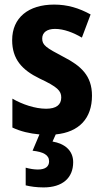

<svg xmlns="http://www.w3.org/2000/svg" viewBox="-20 -577 452 837"><path d="M299 130C299 79 262 49 209 40L223 9C325 -1 381 -61 381 -160C381 -247 333 -290 257 -329C181 -369 164 -380 164 -409C164 -435 184 -451 220 -451C258 -451 300 -435 337 -413L375 -514C324 -542 274 -557 216 -557C104 -557 33 -500 33 -402C33 -319 76 -272 152 -235C231 -198 247 -181 247 -152C247 -120 225 -103 181 -103C133 -103 77 -122 34 -147V-21C70 -4 109 5 152 9L122 80C168 85 194 98 194 126C194 149 178 162 145 162C129 162 110 159 92 154V231C112 236 139 240 170 240C252 240 299 199 299 130Z"/></svg>

Font: Noto Sans Georgian Condensed Bold
Style: Regular
Weight: 700
Width: 3
Designer: Monotype Design Team, Akaki Razmadze
Foundry: Google LLC
Version: Version 2.005